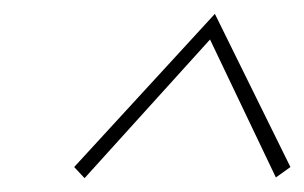

<svg xmlns="http://www.w3.org/2000/svg" viewBox="-20 -684 439 277"><path d="M102 -427 87 -443 290 -664 399 -443 378 -428 283 -627Z"/></svg>

Font: Ysabeau Office Thin
Style: Italic
Weight: 250
Italic angle: -12°
Designer: Christian Thalmann (Catharsis Fonts)
Version: Version 2.001;gftools[0.9.30]; featfreeze: tnum,lnum,ss02